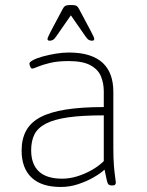

<svg xmlns="http://www.w3.org/2000/svg" viewBox="-20 -738 585 764"><path d="M222 6Q145 6 105.5 -31.5Q66 -69 66 -139Q66 -185 84 -218Q102 -251 140.5 -271.5Q179 -292 241.5 -302Q304 -312 393 -312V-374Q393 -406 382 -433.5Q371 -461 340.5 -478Q310 -495 253 -495Q209 -495 178.5 -487.5Q148 -480 130.5 -472.5Q113 -465 108 -465Q106 -465 104 -467Q102 -469 100.5 -472.5Q99 -476 98 -479.5Q97 -483 97 -485Q97 -491 112 -499Q127 -507 151 -513.5Q175 -520 202 -524.5Q229 -529 254 -529Q300 -529 333.5 -518.5Q367 -508 388.5 -488Q410 -468 420.5 -439Q431 -410 431 -373V-150Q431 -106 433.5 -76.5Q436 -47 438.5 -31.5Q441 -16 441 -12Q441 -9 440 -6.5Q439 -4 437 -2.5Q435 -1 432 -0.5Q429 0 425 0Q417 0 412.5 -3.5Q408 -7 405 -20.5Q402 -34 396 -63Q380 -48 352 -32Q324 -16 290.5 -5Q257 6 222 6ZM228 -27Q256 -27 286 -36Q316 -45 344.5 -61Q373 -77 393 -97V-279Q307 -279 251 -271Q195 -263 162.5 -246Q130 -229 117 -203Q104 -177 104 -140Q104 -85 134.5 -56Q165 -27 228 -27ZM178 -576Q174 -576 171.5 -577.5Q169 -579 169 -583Q169 -586 174 -596.5Q179 -607 182 -613L224 -692Q230 -704 234 -709.5Q238 -715 244.5 -716.5Q251 -718 262 -718Q274 -718 280 -716.5Q286 -715 290 -709.5Q294 -704 300 -692L342 -613Q349 -600 352 -593Q355 -586 355 -583Q355 -579 352.5 -577.5Q350 -576 346 -576Q339 -576 333 -579.5Q327 -583 319 -595L262 -677L205 -595Q197 -583 191 -579.5Q185 -576 178 -576Z"/></svg>

Font: Asap Thin
Style: Regular
Weight: 250
Designer: Pablo Cosgaya
Foundry: Omnibus-Type
Version: Version 3.001